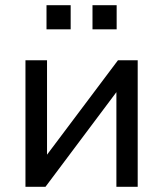

<svg xmlns="http://www.w3.org/2000/svg" viewBox="-20 -719 628 739"><path d="M78 0V-487H161V-89H135L434 -487H510V0H428V-399H454L155 0ZM336 -606V-699H429V-606ZM159 -606V-699H252V-606Z"/></svg>

Font: Nunito Sans 12pt Medium
Style: Regular
Weight: 500
Designer: Vernon Adams
Foundry: Vernon Adams
Version: Version 3.101;gftools[0.9.27]